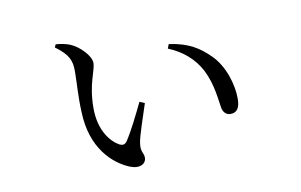

<svg xmlns="http://www.w3.org/2000/svg" viewBox="-59 -602 1118 712"><g transform="rotate(-10 500.0 -246.0)"><path d="M377 -2C413 13 439 -1 439 -25C439 -44 425 -47 431 -83C435 -108 457 -172 474 -224L455 -232C432 -185 406 -131 382 -95C374 -85 366 -84 355 -89C325 -105 283 -151 283 -238C283 -330 312 -374 312 -404C312 -431 273 -471 239 -485C224 -491 204 -495 186 -496L181 -485C230 -449 239 -426 239 -385C239 -344 234 -288 237 -232C241 -94 317 -27 377 -2ZM780 -129C804 -129 816 -145 816 -181C816 -234 794 -307 750 -350C713 -387 673 -414 599 -424L593 -408C647 -386 687 -351 712 -304C741 -247 744 -189 750 -156C754 -138 766 -129 780 -129Z"/></g></svg>

Font: Source Han Serif CN
Style: Regular
Weight: 400
Designer: Ryoko NISHIZUKA 西塚涼子 (kana & ideographs); Frank Grießhammer (Latin, Greek & Cyrillic); Wenlong ZHANG 张文龙 (bopomofo); San
Foundry: Adobe
Version: Version 2.003;hotconv 1.1.1;makeotfexe 2.6.0